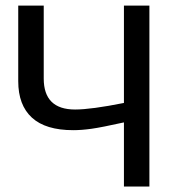

<svg xmlns="http://www.w3.org/2000/svg" viewBox="-20 -679 640 699"><path d="M431.2 -233.4Q349.6 -215.3 313.2 -210.2Q276.9 -205.1 246.6 -205.1Q146 -205.1 96.2 -250.7Q46.4 -296.4 46.4 -383.3V-658.7H139.2V-393.1Q139.2 -280.3 253.4 -280.3Q311.5 -280.3 431.2 -304.2V-658.7H523.9V0H431.2Z"/></svg>

Font: Courier New
Style: Regular
Weight: 400
Designer: Steve Matteson
Foundry: Ascender Corporation
Version: Version 2.00.3